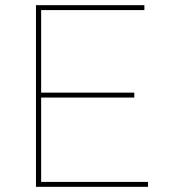

<svg xmlns="http://www.w3.org/2000/svg" viewBox="-20 -722 671 742"><path d="M119 -702H538V-683H139V-364H499V-345H139V-19H552V0H119Z"/></svg>

Font: Synthetic Thin
Style: Regular
Weight: 100
Designer: Santiago Orozco
Foundry: Typemade
Version: Version 2.000; ttfautohint (v1.8.4.7-5d5b)